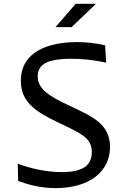

<svg xmlns="http://www.w3.org/2000/svg" viewBox="-20 -960 660 990"><path d="M527.5 -637 522 -726.5C473 -737.5 425 -743 378.5 -743C231.5 -743 87.5 -695.5 87.5 -542.5C87.5 -440 154.5 -388.5 272.5 -332C399.5 -271.5 453.5 -249.5 453.5 -175.5C453.5 -138 438 -115.5 423 -103C405 -88 370 -72.5 298 -72.5C218.5 -72.5 135 -92 71.5 -116L73.5 -27C124.5 -8 190 10 266.5 10C439.5 10 547.5 -73.5 547.5 -203.5C545 -323.5 456 -359 335 -416.5C238 -462 174.5 -500 174.5 -565C174.5 -598 186.5 -614.5 203 -627.5C221 -642 261.5 -657 347.5 -657C403 -657 463 -651 527.5 -637ZM266 -820 370.5 -940.5H475L349 -820Z"/></svg>

Font: Monaspace Argon
Style: Regular
Weight: 400
Designer: Riley Cran & the Lettermatic Team
Foundry: Lettermatic
Version: Version 1.200 (Monaspace Argon)